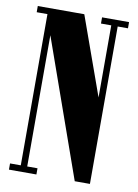

<svg xmlns="http://www.w3.org/2000/svg" viewBox="-81 -754 582 809"><g transform="rotate(10 210.0 -350.0)"><path d="M14.5 0V-26.5H60.5V-673.5H14.5V-700H213.5L333.5 -365V-673.5H289.5V-700H405V-673.5H361V0H296L88 -588V-26.5H132V0Z"/></g></svg>

Font: Imbue 50pt Black
Style: Regular
Weight: 900
Designer: Tyler Finck
Foundry: Etcetera Type Company
Version: Version 1.102; ttfautohint (v1.8.3)